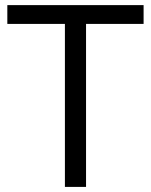

<svg xmlns="http://www.w3.org/2000/svg" viewBox="-20 -734 593 754"><path d="M317.9 0H234.9V-640.1H8.8V-713.9H543.9V-640.1H317.9Z"/></svg>

Font: f0_46866 
Style: Regular
Weight: 400
Foundry: Ascender Corporation
Version: Version 1.10